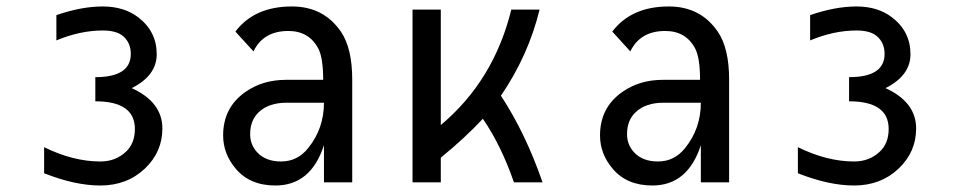

<svg xmlns="http://www.w3.org/2000/svg" viewBox="-20 -567 2970 597"><path d="M117.2 -109.4Q207.5 -64.9 292 -64.9Q339.4 -64.9 371.6 -95.2Q399.4 -121.1 399.4 -166Q399.4 -252 276.4 -252V-327.1Q386.7 -327.1 386.7 -399.4Q386.7 -433.6 363.3 -454.1Q342.8 -472.2 299.3 -472.2Q229.5 -472.2 155.3 -441.4V-520Q233.4 -546.9 299.3 -546.9Q365.7 -546.9 409.7 -513.2Q467.3 -469.2 467.3 -398.4Q467.3 -332 389.6 -293Q484.9 -249.5 484.9 -167.5Q484.9 -94.7 430.7 -43Q375 9.8 292 9.8Q213.4 9.8 117.2 -28.3Z M1075.2 0H987.3V-115.7Q946.8 9.8 836.4 9.8Q757.3 9.8 713.4 -42Q673.8 -88.4 673.8 -146Q673.8 -232.4 742.7 -280.8Q796.4 -318.8 869.6 -318.8H984.9Q984.9 -387.2 969.7 -416Q940.9 -470.7 876.5 -470.7Q798.8 -470.7 768.1 -407.2L711.9 -468.8Q771 -546.9 887.7 -546.9Q986.8 -546.9 1040.5 -467.8Q1075.2 -416.5 1075.2 -319.3ZM987.3 -247.6Q930.7 -247.6 871.1 -247.6Q816.4 -247.6 785.2 -218.8Q757.8 -193.4 757.8 -149.9Q757.8 -117.2 779.3 -93.8Q805.7 -64.9 854 -64.9Q905.3 -64.9 938.5 -106.9Q987.3 -167.5 987.3 -247.6Z M1262.7 0V-537.1H1350.6V-178.2Q1515.6 -316.4 1569.8 -537.1H1657.7Q1623 -394.5 1537.6 -269.5Q1614.3 -152.3 1667 0H1578.1Q1538.1 -115.2 1481.4 -197.8Q1425.3 -137.7 1350.6 -76.7V0Z M2247.1 0H2159.2V-115.7Q2118.7 9.8 2008.3 9.8Q1929.2 9.8 1885.3 -42Q1845.7 -88.4 1845.7 -146Q1845.7 -232.4 1914.6 -280.8Q1968.3 -318.8 2041.5 -318.8H2156.7Q2156.7 -387.2 2141.6 -416Q2112.8 -470.7 2048.3 -470.7Q1970.7 -470.7 1939.9 -407.2L1883.8 -468.8Q1942.9 -546.9 2059.6 -546.9Q2158.7 -546.9 2212.4 -467.8Q2247.1 -416.5 2247.1 -319.3ZM2159.2 -247.6Q2102.5 -247.6 2043 -247.6Q1988.3 -247.6 1957 -218.8Q1929.7 -193.4 1929.7 -149.9Q1929.7 -117.2 1951.2 -93.8Q1977.5 -64.9 2025.9 -64.9Q2077.1 -64.9 2110.4 -106.9Q2159.2 -167.5 2159.2 -247.6Z M2460.9 -109.4Q2551.3 -64.9 2635.7 -64.9Q2683.1 -64.9 2715.3 -95.2Q2743.2 -121.1 2743.2 -166Q2743.2 -252 2620.1 -252V-327.1Q2730.5 -327.1 2730.5 -399.4Q2730.5 -433.6 2707 -454.1Q2686.5 -472.2 2643.1 -472.2Q2573.2 -472.2 2499 -441.4V-520Q2577.1 -546.9 2643.1 -546.9Q2709.5 -546.9 2753.4 -513.2Q2811 -469.2 2811 -398.4Q2811 -332 2733.4 -293Q2828.6 -249.5 2828.6 -167.5Q2828.6 -94.7 2774.4 -43Q2718.8 9.8 2635.7 9.8Q2557.1 9.8 2460.9 -28.3Z"/></svg>

Font: Consola Mono
Style: Book
Weight: 400
Monospace: yes
Designer: Wojciech Kalinowski "wmk69" (wmk69@o2.pl)
Foundry: Wojciech Kalinowski "wmk69" (wmk69@o2.pl)
Version: Version 2.1.0